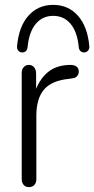

<svg xmlns="http://www.w3.org/2000/svg" viewBox="-20 -761 386 787"><path d="M69 -27V-462Q69 -477 77.5 -486Q86 -495 98 -495Q112 -495 120 -485Q128 -475 128 -459V-397Q147 -443 180.5 -468.5Q214 -494 267 -495Q303 -495 303 -467Q303 -457 296 -449Q289 -441 277 -440L264 -438Q192 -431 160.5 -394Q129 -357 129 -287V-27Q129 -12 121 -3Q113 6 98 6Q85 6 77 -3Q69 -12 69 -27ZM50 -572Q57 -652 96.5 -696.5Q136 -741 198 -741Q260 -741 299.5 -696.5Q339 -652 346 -572Q347 -560 340.5 -553Q334 -546 325 -546Q316 -546 310 -551.5Q304 -557 303 -567Q297 -630 269.5 -663Q242 -696 198 -696Q154 -696 126.5 -663Q99 -630 93 -567Q92 -557 86 -551.5Q80 -546 71 -546Q62 -546 55.5 -553Q49 -560 50 -572Z"/></svg>

Font: SN Pro Light
Style: Regular
Weight: 300
Designer: Tobias Whetton
Foundry: Supernotes
Version: Version 1.002